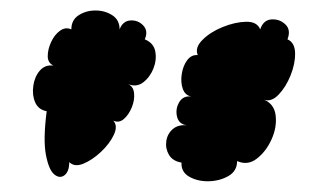

<svg xmlns="http://www.w3.org/2000/svg" viewBox="-20 -632 607 366"><path d="M69 -420Q53 -423 47 -437Q41 -451 43.5 -468.5Q46 -486 56 -497.5Q66 -509 82 -507Q71 -512 71 -525Q71 -538 77.5 -552Q84 -566 94.5 -573.5Q105 -581 116 -576Q116 -594 130 -603Q144 -612 162 -612Q180 -612 194 -603Q208 -594 208 -576Q214 -592 228.5 -593Q243 -594 253 -583.5Q263 -573 256 -557Q273 -550 276 -534Q279 -518 272.5 -501.5Q266 -485 253 -475Q240 -465 223 -472Q234 -468 235.5 -455Q237 -442 231.5 -428Q226 -414 216.5 -405.5Q207 -397 196 -402Q205 -392 197 -375Q189 -358 172.5 -342.5Q156 -327 139 -320Q122 -313 112 -323Q112 -305 103 -298Q94 -291 83.5 -299.5Q73 -308 67.5 -337Q62 -366 69 -420ZM326 -322Q309 -325 302 -337Q295 -349 297 -363Q299 -377 309.5 -386Q320 -395 337 -393Q321 -395 317.5 -409.5Q314 -424 321.5 -437Q329 -450 345 -448Q333 -450 328.5 -462.5Q324 -475 326.5 -491Q329 -507 337 -517.5Q345 -528 357 -527Q351 -541 366 -556Q381 -571 404.5 -580.5Q428 -590 449 -590.5Q470 -591 476 -576Q482 -594 497.5 -595Q513 -596 524 -585.5Q535 -575 528 -557Q542 -551 542.5 -531Q543 -511 534 -488.5Q525 -466 511 -451.5Q497 -437 483 -442Q503 -434 505.5 -411.5Q508 -389 497.5 -366Q487 -343 469.5 -329.5Q452 -316 432 -325Q432 -306 415.5 -296.5Q399 -287 378 -286.5Q357 -286 341 -295Q325 -304 326 -322Z"/></svg>

Font: Rubik Bubbles
Style: Regular
Weight: 400
Designer: Hubert and Fischer, NaN
Foundry: Hubert and Fischer, NaN
Version: Version 2.200